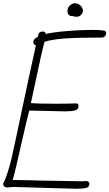

<svg xmlns="http://www.w3.org/2000/svg" viewBox="-35 -1152 673 1181"><path d="M155 1 47 -2 13 1Q-15 1 -15 -20Q-15 -27 -12 -31Q-5 -41 10 -85.5Q25 -130 36 -178Q57 -271 89 -424Q145 -690 186 -874Q170 -875 170 -894Q170 -912 199 -927Q199 -958 229 -958Q245 -958 246 -943Q293 -954 376.5 -961Q460 -968 530 -968Q576 -968 599 -965Q618 -962 618 -950Q618 -936 610 -928.5Q602 -921 594 -921Q437 -921 359.5 -915Q282 -909 239 -895Q222 -836 188 -671Q161 -542 155 -518Q192 -514 307 -514Q387 -514 431 -516Q442 -516 445 -511.5Q448 -507 448 -500Q448 -479 427 -473Q406 -467 365 -467L145 -472Q130 -417 98 -275Q60 -102 43 -45Q110 -44 155 -43Q200 -42 229 -41L469 -37Q483 -37 488 -38Q493 -39 498 -39Q515 -34 515 -22Q515 -3 498 3Q481 9 433 9Q408 9 305.5 5.5Q203 2 155 1ZM413 -1053H409Q380 -1053 380 -1087Q380 -1104 394.5 -1118Q409 -1132 426 -1132Q443 -1132 458 -1120Q475 -1103 475 -1087Q475 -1072 463.5 -1060.5Q452 -1049 437 -1049Q421 -1049 413 -1053Z"/></svg>

Font: Bad Script
Style: Regular
Weight: 400
Italic angle: -10°
Designer: Roman Shchyukin (Gaslight Type Foundry), Cyreal (Charset Expansion)
Foundry: Gaslight
Version: Version 2.000